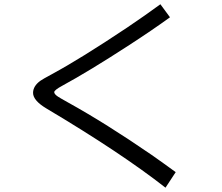

<svg xmlns="http://www.w3.org/2000/svg" viewBox="-20 -828 1040 899"><path d="M754.9 50.8Q545.9 -112.8 197.8 -319.8Q134.8 -357.4 134.8 -393.1Q134.8 -424.8 168.9 -449.7Q178.2 -456.5 224.1 -481.4Q356.4 -552.7 575.7 -699.2Q659.7 -755.9 731 -808.1L775.9 -747.1Q696.8 -689.5 585.4 -617.2Q396 -494.1 272 -426.8Q233.9 -406.2 233.9 -396.5Q233.9 -387.2 251.5 -375.5Q256.8 -371.6 298.8 -348.1Q475.1 -250.5 690.9 -102.1Q744.1 -64.9 802.7 -22Z"/></svg>

Font: BIZ UDGothic
Style: Regular
Weight: 400
Monospace: yes
Designer: TypeBank Co., Ltd.
Foundry: Morisawa Inc.
Version: Version 1.05